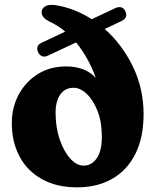

<svg xmlns="http://www.w3.org/2000/svg" viewBox="-20 -771 647 805"><path d="M140 -551.5Q127.5 -579.5 155 -592L253.5 -638.5Q225 -662.5 194.5 -677Q172 -687.5 163 -698Q154 -708.5 154.5 -721Q155 -734.5 168.8 -744Q182.5 -753.5 212.5 -749.5Q292 -737 364.5 -690.5L462.5 -736.5Q478.5 -744 489.5 -739.8Q500.5 -735.5 505.5 -724Q519 -696.5 488 -682L419 -649.5Q491.5 -585.5 536.8 -492.8Q582 -400 582 -292.5Q582 -193.5 547.2 -125Q512.5 -56.5 450 -21Q387.5 14.5 303.5 14.5Q217.5 14.5 156 -19.8Q94.5 -54 62 -114.8Q29.5 -175.5 29.5 -255.5Q29.5 -320 58.2 -374Q87 -428 138.2 -460.2Q189.5 -492.5 257 -492.5Q337.5 -492.5 381.5 -444.5Q367.5 -484.5 346.5 -522.8Q325.5 -561 299 -593L180.5 -537.5Q166.5 -531 156 -535.5Q145.5 -540 140 -551.5ZM213 -298.5Q213 -237.5 230 -187.2Q247 -137 274 -106.8Q301 -76.5 331 -76.5Q363.5 -76.5 385.2 -106.8Q407 -137 407 -198Q407 -259.5 389 -305.5Q371 -351.5 343.8 -377.2Q316.5 -403 288.5 -403Q252.5 -403 232.8 -374.8Q213 -346.5 213 -298.5Z"/></svg>

Font: Fraunces 9pt SuperSoft
Style: Bold
Weight: 700
Version: Version 1.000;[b76b70a41]